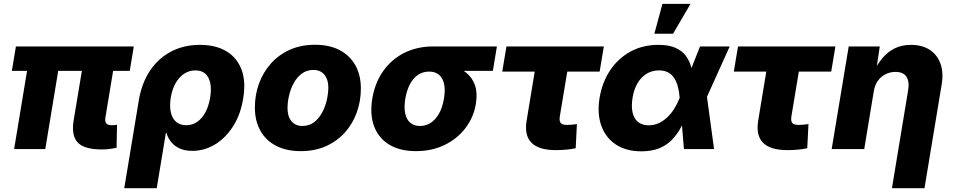

<svg xmlns="http://www.w3.org/2000/svg" viewBox="-20 -778 4976 1002"><path d="M512.2 2Q418.9 2 385.3 -34.7Q351.6 -71.3 364.3 -149.4L422.9 -502H585.9L530.3 -166Q526.4 -145 534.2 -134.8Q542 -124.5 562.5 -124.5Q571.8 -124.5 579.1 -125.2Q586.4 -126 590.8 -127L588.4 -6.8Q576.2 -3.9 555.9 -1Q535.6 2 512.2 2ZM53.7 0 136.7 -502H299.3L216.3 0ZM42 -408.2 63 -535.6H678.2L657.2 -408.2Z M628.4 204.1 704.1 -252Q718.8 -342.8 762.2 -408.2Q805.7 -473.6 872.6 -508.8Q939.5 -543.9 1023.9 -543.9Q1105 -543.9 1160.6 -511Q1216.3 -478 1240.2 -415.3Q1264.2 -352.5 1249 -263.2Q1235.4 -179.2 1196 -118.2Q1156.7 -57.1 1101.6 -23.9Q1046.4 9.3 983.9 9.3Q944.8 9.3 917.2 -3.4Q889.6 -16.1 872.8 -37.4Q856 -58.6 848.6 -84.5H845.7L797.9 204.1ZM951.7 -124.5Q983.9 -124.5 1009.5 -142.3Q1035.2 -160.2 1052.2 -192.4Q1069.3 -224.6 1076.7 -268.6Q1084 -312 1077.4 -344Q1070.8 -376 1051.5 -393.3Q1032.2 -410.6 999.5 -410.6Q967.8 -410.6 941.2 -393.3Q914.6 -376 896.5 -344.2Q878.4 -312.5 871.1 -268.6Q864.3 -225.1 871.3 -192.6Q878.4 -160.2 898.9 -142.3Q919.4 -124.5 951.7 -124.5Z M1549.8 10.7Q1474.1 10.7 1420.4 -17.3Q1366.7 -45.4 1338.4 -96.7Q1310.1 -147.9 1310.1 -217.3Q1310.1 -283.2 1331.8 -342.3Q1353.5 -401.4 1394.3 -447Q1435.1 -492.7 1493.2 -518.6Q1551.3 -544.4 1624 -544.4Q1699.7 -544.4 1753.2 -516.1Q1806.6 -487.8 1835 -436.5Q1863.3 -385.3 1863.3 -316.4Q1863.3 -251 1842.3 -192.1Q1821.3 -133.3 1780.8 -87.6Q1740.2 -42 1682.1 -15.6Q1624 10.7 1549.8 10.7ZM1557.6 -120.6Q1593.3 -120.6 1618.9 -140.1Q1644.5 -159.7 1661.1 -190.4Q1677.7 -221.2 1685.5 -256.1Q1693.4 -291 1693.4 -320.8Q1693.4 -350.1 1683.8 -370.6Q1674.3 -391.1 1657.2 -402.1Q1640.1 -413.1 1616.2 -413.1Q1580.6 -413.1 1554.7 -393.6Q1528.8 -374 1512.5 -343.5Q1496.1 -313 1488.3 -278.6Q1480.5 -244.1 1480.5 -213.4Q1480.5 -169.9 1501.2 -145.3Q1522 -120.6 1557.6 -120.6Z M2150.9 10.7Q2066.9 10.7 2011.2 -23.2Q1955.6 -57.1 1932.4 -118.7Q1909.2 -180.2 1922.9 -263.2Q1936.5 -345.7 1979.7 -407Q2022.9 -468.3 2089.8 -502Q2156.7 -535.6 2240.2 -535.6H2573.2L2552.2 -408.2H2317.9L2218.8 -404.3Q2187.5 -404.3 2162.1 -387.7Q2136.7 -371.1 2119.9 -339.6Q2103 -308.1 2095.2 -263.2Q2087.9 -218.8 2094.5 -186.8Q2101.1 -154.8 2120.8 -137.7Q2140.6 -120.6 2172.4 -120.6Q2203.6 -120.6 2229 -137.7Q2254.4 -154.8 2272 -186.8Q2289.6 -218.8 2296.9 -263.2Q2304.7 -308.1 2297.6 -339.6Q2290.5 -371.1 2271 -387.7Q2251.5 -404.3 2219.7 -404.3L2227.1 -450.2Q2285.2 -450.2 2332.8 -437.7Q2380.4 -425.3 2412.8 -398.9Q2445.3 -372.6 2459 -332.3Q2472.7 -292 2463.4 -236.3Q2452.1 -166.5 2409.9 -110.6Q2367.7 -54.7 2301.3 -22Q2234.9 10.7 2150.9 10.7Z M2880.4 5.4Q2791.5 5.4 2753.4 -33.4Q2715.3 -72.3 2728.5 -149.4L2770.5 -404.3H2601.1L2623 -535.6H3131.3L3109.4 -404.3H2940.4L2901.4 -169.4Q2897.9 -146.5 2906.2 -136.2Q2914.6 -126 2939.5 -126Q2950.2 -126 2965.8 -127.4Q2981.4 -128.9 2990.7 -130.4L2984.4 -4.4Q2956.5 1.5 2930.7 3.4Q2904.8 5.4 2880.4 5.4Z M3327.1 11.7Q3248 11.7 3194.6 -23.4Q3141.1 -58.6 3118.4 -121.3Q3095.7 -184.1 3108.9 -266.6Q3123 -350.1 3165 -412.4Q3207 -474.6 3271.2 -509.3Q3335.4 -543.9 3416 -543.9Q3471.2 -543.9 3505.9 -528.1Q3540.5 -512.2 3559.8 -485.8Q3579.1 -459.5 3587.4 -427.2Q3595.7 -395 3597.7 -362.8H3642.1L3668.9 -276.9L3706.5 0H3549.3L3526.9 -269Q3524.4 -301.3 3517.3 -327.1Q3510.3 -353 3497.6 -371.8Q3484.9 -390.6 3465.6 -400.6Q3446.3 -410.6 3418.9 -410.6Q3383.8 -410.6 3355.2 -393.6Q3326.7 -376.5 3307.6 -344.7Q3288.6 -313 3281.2 -268.1Q3273.9 -223.1 3281.2 -190.9Q3288.6 -158.7 3309.8 -141.4Q3331.1 -124 3365.2 -124Q3393.1 -124 3417.2 -135Q3441.4 -146 3461.9 -165.3Q3482.4 -184.6 3498.8 -210.7Q3515.1 -236.8 3526.4 -266.1L3633.3 -535.6H3788.1L3666.5 -266.1L3610.8 -179.7H3565.4Q3551.3 -146 3533.2 -112.3Q3515.1 -78.6 3488.5 -50.3Q3461.9 -22 3422.6 -5.1Q3383.3 11.7 3327.1 11.7ZM3395 -602.1 3437 -757.8H3583.5L3492.7 -602.1Z M4088.9 5.4Q4000 5.4 3961.9 -33.4Q3923.8 -72.3 3937 -149.4L3979 -404.3H3809.6L3831.5 -535.6H4339.8L4317.9 -404.3H4148.9L4109.9 -169.4Q4106.4 -146.5 4114.7 -136.2Q4123 -126 4147.9 -126Q4158.7 -126 4174.3 -127.4Q4189.9 -128.9 4199.2 -130.4L4192.9 -4.4Q4165 1.5 4139.2 3.4Q4113.3 5.4 4088.9 5.4Z M4540 -301.3 4490.2 0H4320.3L4409.2 -535.6H4571.3L4550.8 -397.9L4537.1 -399.4Q4559.1 -443.8 4586.4 -476.1Q4613.8 -508.3 4650.1 -526.1Q4686.5 -543.9 4733.9 -543.9Q4791.5 -543.9 4831.1 -518.6Q4870.6 -493.2 4887.7 -446.8Q4904.8 -400.4 4894.5 -337.9L4804.7 204.1H4634.8L4719.2 -306.2Q4727.1 -352.1 4710.4 -377.4Q4693.8 -402.8 4653.3 -402.8Q4626 -402.8 4602.1 -391.1Q4578.1 -379.4 4561.8 -356.9Q4545.4 -334.5 4540 -301.3Z"/></svg>

Font: Inter 20pt ExtraBold
Style: Italic
Weight: 800
Italic angle: -9.3988°
Version: Version 4.001;git-66647c0bb